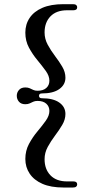

<svg xmlns="http://www.w3.org/2000/svg" viewBox="-20 -754 409 898"><path d="M162.5 -306Q162.5 -294.5 176 -294.5Q229 -294.5 257.5 -274.2Q286 -254 286 -221Q286 -195 271.2 -170Q256.5 -145 237.2 -119.5Q218 -94 203.2 -66.8Q188.5 -39.5 188.5 -9.5Q188.5 37.5 216 66Q243.5 94.5 294 94.5H323.5Q341 94.5 341 108.5Q341 115 336.2 119Q331.5 123 321.5 123H276.5Q218 123 178.5 105.8Q139 88.5 118.8 58.2Q98.5 28 98.5 -10.5Q98.5 -49 115.5 -80.8Q132.5 -112.5 154.8 -139Q177 -165.5 194 -189.2Q211 -213 211 -235Q211 -256 196.5 -269Q182 -282 155.5 -282Q143.5 -282 135.5 -278.2Q127.5 -274.5 119 -270.5Q110.5 -266.5 98.5 -266.5Q79 -266.5 68.8 -278.2Q58.5 -290 58.5 -306Q58.5 -321.5 68.8 -333.2Q79 -345 98.5 -345Q110.5 -345 119 -341.2Q127.5 -337.5 135.5 -333.5Q143.5 -329.5 155.5 -329.5Q182 -329.5 196.5 -342.5Q211 -355.5 211 -376.5Q211 -399 194 -422.5Q177 -446 154.8 -472.8Q132.5 -499.5 115.5 -531Q98.5 -562.5 98.5 -601.5Q98.5 -640.5 118.8 -670.5Q139 -700.5 178.5 -717.5Q218 -734.5 276.5 -734.5H321.5Q331.5 -734.5 336.2 -730.5Q341 -726.5 341 -720.5Q341 -706 323.5 -706H294Q243.5 -706 216 -677.5Q188.5 -649 188.5 -602Q188.5 -572 203.2 -544.8Q218 -517.5 237.2 -492.2Q256.5 -467 271.2 -442Q286 -417 286 -390.5Q286 -358 257.5 -337.5Q229 -317 176 -317Q162.5 -317 162.5 -306Z"/></svg>

Font: Fraunces 60pt
Style: Regular
Weight: 400
Version: Version 1.000;[b76b70a41]